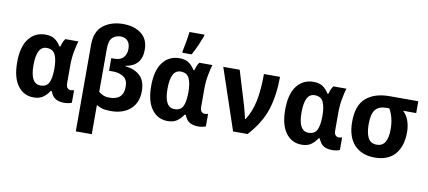

<svg xmlns="http://www.w3.org/2000/svg" viewBox="-86 -1125 3772 1693"><g transform="rotate(10 1800.0 -278.5)"><path d="M375 -72H385Q402 -26 432 -8Q462 10 511 10Q528 10 549 6Q570 2 577 -3V-115Q562 -110 547 -110Q531 -110 518.5 -122Q506 -134 506 -168V-325Q506 -390 517.5 -451.5Q529 -513 540 -545H423Q411 -530 403 -509.5Q395 -489 390 -472H383Q358 -513 326.5 -533.5Q295 -554 245 -554Q151 -554 95.5 -482Q40 -410 40 -271Q40 -133 93.5 -61.5Q147 10 235 10Q289 10 321 -14Q353 -38 375 -72ZM186 -270Q186 -440 275 -440Q331 -440 352 -396.5Q373 -353 373 -272V-266Q372 -182 351 -143Q330 -104 277 -104Q186 -104 186 -270Z M798 -139V-522Q798 -599 828 -626Q858 -653 900 -653Q938 -653 962 -629Q986 -605 986 -556Q986 -510 960 -480Q934 -450 879 -450H851V-337H888Q943 -337 981.5 -311.5Q1020 -286 1020 -223Q1020 -104 893 -104Q863 -104 840.5 -113.5Q818 -123 798 -139ZM798 240V-21Q823 -6 851 2Q879 10 928 10Q1037 10 1102 -48Q1167 -106 1167 -210Q1167 -301 1119 -346.5Q1071 -392 985 -402V-405Q1129 -428 1129 -573Q1129 -669 1065.5 -717Q1002 -765 904 -765Q798 -765 726.5 -710.5Q655 -656 655 -535V240Z M1543 -606Q1569 -653 1589.5 -700Q1610 -747 1624 -785V-797H1490Q1486 -759 1477 -707.5Q1468 -656 1460 -621V-606ZM1575 -72H1585Q1602 -26 1632 -8Q1662 10 1711 10Q1728 10 1749 6Q1770 2 1777 -3V-115Q1762 -110 1747 -110Q1731 -110 1718.5 -122Q1706 -134 1706 -168V-325Q1706 -390 1717.5 -451.5Q1729 -513 1740 -545H1623Q1611 -530 1603 -509.5Q1595 -489 1590 -472H1583Q1558 -513 1526.5 -533.5Q1495 -554 1445 -554Q1351 -554 1295.5 -482Q1240 -410 1240 -271Q1240 -133 1293.5 -61.5Q1347 10 1435 10Q1489 10 1521 -14Q1553 -38 1575 -72ZM1386 -270Q1386 -440 1475 -440Q1531 -440 1552 -396.5Q1573 -353 1573 -272V-266Q1572 -182 1551 -143Q1530 -104 1477 -104Q1386 -104 1386 -270Z M2151 0Q2265 -126 2305 -255.5Q2345 -385 2345 -546H2201Q2201 -404 2180.5 -303.5Q2160 -203 2110 -126H2106Q2100 -148 2091.5 -184Q2083 -220 2076 -243L1984 -546H1837L2021 0Z M2775 -72H2785Q2802 -26 2832 -8Q2862 10 2911 10Q2928 10 2949 6Q2970 2 2977 -3V-115Q2962 -110 2947 -110Q2931 -110 2918.5 -122Q2906 -134 2906 -168V-325Q2906 -390 2917.5 -451.5Q2929 -513 2940 -545H2823Q2811 -530 2803 -509.5Q2795 -489 2790 -472H2783Q2758 -513 2726.5 -533.5Q2695 -554 2645 -554Q2551 -554 2495.5 -482Q2440 -410 2440 -271Q2440 -133 2493.5 -61.5Q2547 10 2635 10Q2689 10 2721 -14Q2753 -38 2775 -72ZM2586 -270Q2586 -440 2675 -440Q2731 -440 2752 -396.5Q2773 -353 2773 -272V-266Q2772 -182 2751 -143Q2730 -104 2677 -104Q2586 -104 2586 -270Z M3533 -260Q3533 -313 3516.5 -361Q3500 -409 3465 -440H3583V-546H3326Q3193 -546 3116.5 -480.5Q3040 -415 3040 -268Q3040 -131 3107 -60.5Q3174 10 3289 10Q3408 10 3470.5 -61.5Q3533 -133 3533 -260ZM3187 -271Q3187 -365 3219 -402.5Q3251 -440 3317 -440H3342Q3386 -365 3386 -259Q3386 -187 3363 -146Q3340 -105 3287 -105Q3232 -105 3209.5 -150Q3187 -195 3187 -271Z"/></g></svg>

Font: Noto Sans Mono UI
Style: Bold
Weight: 700
Designer: Monotype Design team
Foundry: Monotype Imaging Inc.
Version: 1.000